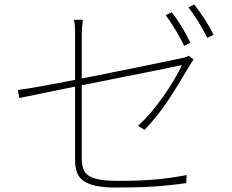

<svg xmlns="http://www.w3.org/2000/svg" viewBox="-20 -829 1040 862"><path d="M835 -637 807 -623Q793 -653 769 -693Q745 -733 724 -761L751 -774Q795 -718 835 -637ZM939 -673 911 -659Q869 -741 826 -796L852 -809Q904 -742 939 -673ZM317 -178V-279V-393V-507V-605V-671Q317 -676 317 -696.5Q317 -717 312 -740H352Q347 -705 347 -671V-606V-507V-392V-278V-180V-115Q347 -79 361 -57Q375 -36 410 -26.5Q445 -17 510 -17Q603 -17 670.5 -22.5Q738 -28 818 -43L816 -7Q740 4 668.5 8.5Q597 13 498 13Q428 13 388.5 -0.5Q349 -14 333 -40Q317 -66 317 -108ZM841 -550 832 -536Q779 -445 734 -377Q689 -309 629 -246L600 -264Q660 -320 713.5 -396.5Q767 -473 797 -537Q705 -517 546 -486Q185 -414 67 -389L60 -425Q135 -434 380 -483L584 -524Q787 -566 792 -567Q819 -572 827 -579L849 -562Q847 -560 841 -550Z"/></svg>

Font: Merged Yaku Han JP Thin
Style: Regular
Weight: 250
Designer: Ryoko NISHIZUKA 西塚涼子 (kana, bopomofo & ideographs); Paul D. Hunt (Latin, Greek & Cyrillic); Sandoll Communications 산돌커뮤니
Foundry: Adobe
Version: Version 2.004